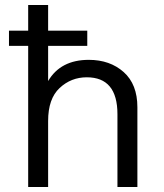

<svg xmlns="http://www.w3.org/2000/svg" viewBox="-20 -750 659 770"><path d="M336 -510Q421 -510 476 -461Q531 -412 531 -320V0H451V-292Q451 -440 328 -440Q265 -440 219 -397Q173 -354 173 -265V0H93V-566H16V-627H93V-730H173V-627H330V-566H173V-425Q223 -510 336 -510Z"/></svg>

Font: Elaine Sans
Style: Regular
Weight: 400
Designer: Wei Huang
Foundry: Wei Huang
Version: Version 2.001;December 24, 2019;FontCreator 12.0.0.2547 64-b